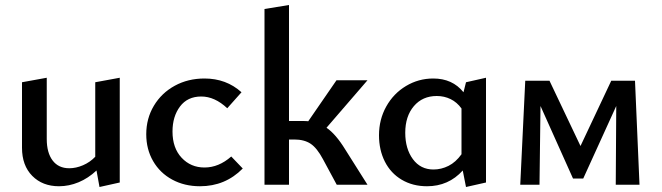

<svg xmlns="http://www.w3.org/2000/svg" viewBox="-20 -739 2646 768"><path d="M459 -428V-9L378 9L366 -57Q333 -26 294.5 -10Q256 6 216 6Q150 6 109 -35.5Q68 -77 68 -148V-410L167 -428V-183Q167 -128 190.5 -97Q214 -66 257 -66Q284 -66 312 -78Q340 -90 361 -112V-410Z M565 -202Q565 -265 595.5 -316Q626 -367 679 -396Q732 -425 798 -425Q885 -425 946 -370L889 -306Q839 -353 785 -353Q730 -353 700 -313Q670 -273 670 -213Q670 -147 706.5 -108Q743 -69 798 -69Q855 -69 905 -113L951 -65Q881 6 780 6Q718 6 669 -20.5Q620 -47 592.5 -94.5Q565 -142 565 -202Z M1361 -141 1450 0H1327L1272 -102Q1248 -147 1222.5 -164Q1197 -181 1157 -181H1136V0H1038V-703L1136 -719V-255H1190Q1206 -255 1213 -254L1326 -418H1450L1286 -228Q1323 -203 1361 -141Z M1924 -428V-9L1844 9L1831 -57Q1774 6 1688 6Q1631 6 1587 -20Q1543 -46 1519.5 -92.5Q1496 -139 1496 -198Q1496 -261 1525 -313Q1554 -365 1604 -395Q1654 -425 1713 -425Q1790 -425 1834 -370L1844 -410ZM1826 -122V-305Q1808 -330 1782.5 -342.5Q1757 -355 1727 -355Q1670 -355 1635.5 -314.5Q1601 -274 1601 -208Q1601 -144 1631.5 -102.5Q1662 -61 1714 -61Q1745 -61 1774 -75.5Q1803 -90 1826 -122Z M2443 0 2445 -315 2313 -25H2272L2142 -315L2138 0H2061L2081 -416H2178L2302 -155L2425 -416H2520L2538 0Z"/></svg>

Font: Ysabeau Infant Semibold
Style: Regular
Weight: 600
Designer: Christian Thalmann (Catharsis Fonts)
Version: Version 0.003